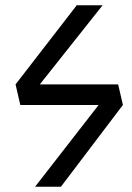

<svg xmlns="http://www.w3.org/2000/svg" viewBox="-20 -708 501 728"><path d="M446 -310 211 0H113L354 -310H57L39 -388L271 -688H369L131 -388H428Z"/></svg>

Font: Fira Sans Book
Style: Italic
Weight: 350
Italic angle: -8°
Designer: bBox Type GmbH & Carrois Corporate GbR & Edenspiekermann AG
Foundry: bBox Type GmbH & Carrois Corporate GbR & Edenspiekermann AG
Version: Version 4.301